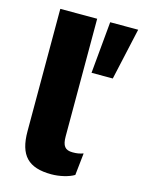

<svg xmlns="http://www.w3.org/2000/svg" viewBox="-111 -778 640 855"><g transform="rotate(15 209.0 -351.0)"><path d="M418 -712H289L267 -473H365ZM229 -712H59V-148C59 -37 104 10 211 10C248 10 291 0 315 -15L326 -117C308 -111 297 -109 277 -109C242 -109 229 -126 229 -170Z"/></g></svg>

Font: Work Sans
Style: Bold
Weight: 700
Designer: Wei Huang
Foundry: Wei Huang
Version: Version 2.012